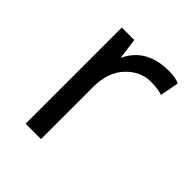

<svg xmlns="http://www.w3.org/2000/svg" viewBox="-149 -608 706 706"><g transform="rotate(45 204.0 -255.0)"><path d="M93 0V-500H158L169 -418Q211 -510 329 -510Q365 -510 384 -500L370 -427Q346 -435 309 -435Q256 -435 214.5 -391.5Q173 -348 173 -270V0Z"/></g></svg>

Font: Elaine Sans
Style: Regular
Weight: 400
Designer: Wei Huang
Foundry: Wei Huang
Version: Version 2.001;December 24, 2019;FontCreator 12.0.0.2547 64-b